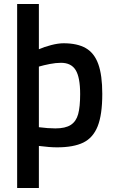

<svg xmlns="http://www.w3.org/2000/svg" viewBox="-20 -728 577 963"><path d="M66 -708H175V-481Q202 -493 237 -502Q272 -511 299 -511Q368 -511 410.5 -486.5Q453 -462 473 -406.5Q493 -351 493 -257Q493 -153 470 -95Q447 -37 398 -13Q349 11 266 11Q229 11 175 4V215H66ZM382 -256Q382 -340 359.5 -376.5Q337 -413 286 -413Q260 -413 229.5 -407Q199 -401 175 -394V-90Q221 -84 258 -84Q308 -84 335 -101.5Q362 -119 372 -155.5Q382 -192 382 -256Z"/></svg>

Font: Cairo SemiBold
Style: Regular
Weight: 600
Designer: Mohamed Gaber, Accademia di Belle Arti di Urbino and others
Foundry: Kief Type Foundry, Accademia di Belle Arti di Urbino and others
Version: Version 3.011